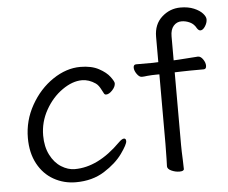

<svg xmlns="http://www.w3.org/2000/svg" viewBox="-52 -768 1003 845"><g transform="rotate(-5 450.0 -345.0)"><path d="M250 18Q197 18 152.5 -7Q108 -32 82 -80Q56 -128 56 -194Q56 -271 94 -338.5Q132 -406 191.5 -446Q251 -486 313 -486Q362 -486 394.5 -468.5Q427 -451 442.5 -430Q458 -409 458 -401Q458 -386 443.5 -370.5Q429 -355 416 -355Q410 -355 407 -360Q404 -365 398.5 -376Q393 -387 387.5 -394.5Q382 -402 375 -407Q346 -427 315 -427Q273 -427 228 -395.5Q183 -364 153.5 -311.5Q124 -259 124 -199Q124 -150 142.5 -113.5Q161 -77 190.5 -58.5Q220 -40 250 -40Q353 -40 453 -140Q468 -155 477 -155Q486 -155 486 -143Q486 -129 457.5 -89Q429 -49 376 -15.5Q323 18 250 18Z M603 -421Q589 -419 580 -419H579Q568 -419 557.5 -434Q547 -449 547 -462Q547 -476 559 -476H633L657 -477V-589Q657 -644 692.5 -676Q728 -708 775 -708Q809 -708 834 -697.5Q859 -687 872 -672.5Q885 -658 885 -646Q885 -631 875 -615.5Q865 -600 854 -600Q846 -600 839 -611Q829 -630 811 -638.5Q793 -647 774 -647Q753 -647 739 -631Q725 -615 725 -585V-479L746 -480Q751 -480 832 -486H833Q845 -486 855 -471.5Q865 -457 865 -443Q865 -428 853 -428Q783 -428 757 -427L725 -426V-105Q725 -79 727 -37L728 1Q728 11 708 11Q690 11 672.5 3Q655 -5 655 -17Q655 -35 656 -49L657 -116V-423H644Q625 -423 603 -421Z"/></g></svg>

Font: Iansui 0.93
Style: Regular
Weight: 400
Designer: But Ko / Fontworks Inc.
Foundry: zi-hi.com / Fontworks Inc.
Version: Version 0.931